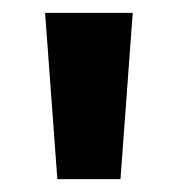

<svg xmlns="http://www.w3.org/2000/svg" viewBox="-20 -734 275 298"><path d="M186 -714 167 -456H69L50 -714Z"/></svg>

Font: Noto Sans Gujarati ExtraCondensed
Style: Bold
Weight: 700
Width: 2
Designer: Jelle Bosma - Monotype Design Team, Universal Thirst
Foundry: Monotype Imaging Inc.
Version: Version 2.106; ttfautohint (v1.8.4.7-5d5b)